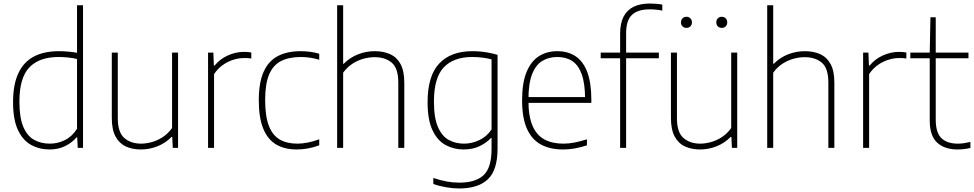

<svg xmlns="http://www.w3.org/2000/svg" viewBox="-20 -838 5522 1088"><path d="M261.5 9Q203 9 156 -17Q109 -43 81.5 -101.8Q54 -160.5 54 -259Q54 -358.5 83.8 -422.5Q113.5 -486.5 171.2 -517.2Q229 -548 313.5 -548Q340.5 -548 367.2 -545.5Q394 -543 416.5 -539V-808H450.5V0H420.5L417.5 -59.5H413.5Q389 -30 349.8 -10.5Q310.5 9 261.5 9ZM263 -24Q306.5 -24 347.8 -44.2Q389 -64.5 416.5 -108.5V-503.5Q395.5 -509 367.5 -512Q339.5 -515 312 -515Q202.5 -515 146.2 -456Q90 -397 90 -263Q90 -171 112.2 -119Q134.5 -67 173.5 -45.5Q212.5 -24 263 -24Z M778.5 9Q730.5 9 693.2 -8Q656 -25 634.8 -64.2Q613.5 -103.5 613.5 -169.5V-540H647.5V-169Q647.5 -88 684.5 -56Q721.5 -24 779.5 -24Q808 -24 840 -32.8Q872 -41.5 902 -61Q932 -80.5 955 -112.5V-540H989V0H959L956 -62H952Q917 -26.5 871.8 -8.8Q826.5 9 778.5 9Z M1159 0V-540H1189L1192 -466.5H1196Q1226.5 -504 1271.5 -524Q1316.5 -544 1362 -544Q1374.5 -544 1384.2 -543.2Q1394 -542.5 1404 -540.5V-506.5Q1393.5 -508.5 1383.8 -508.8Q1374 -509 1361.5 -509Q1333 -509 1301.8 -499.2Q1270.5 -489.5 1242 -469.2Q1213.5 -449 1193 -418V0Z M1661.5 9Q1593 9 1545 -19.2Q1497 -47.5 1471.8 -109Q1446.5 -170.5 1446.5 -270Q1446.5 -369.5 1473.8 -430.8Q1501 -492 1554 -520Q1607 -548 1684 -548Q1709.5 -548 1737 -544.5Q1764.5 -541 1789 -533.5V-499.5Q1762.5 -507.5 1736 -511.2Q1709.5 -515 1685 -515Q1617.5 -515 1572.5 -492Q1527.5 -469 1505 -415.8Q1482.5 -362.5 1482.5 -272Q1482.5 -180.5 1503.2 -126Q1524 -71.5 1564.8 -47.8Q1605.5 -24 1665 -24Q1691.5 -24 1722 -29.8Q1752.5 -35.5 1789 -48.5V-14.5Q1756.5 -2.5 1724.8 3.2Q1693 9 1661.5 9Z M1890.5 0V-808H1924.5V-476.5H1927.5Q1963.5 -512.5 2009 -530.2Q2054.5 -548 2104 -548Q2153 -548 2190.8 -531Q2228.5 -514 2249.8 -475Q2271 -436 2271 -369.5V0H2237V-370Q2237 -451.5 2200 -482.8Q2163 -514 2102.5 -514Q2073 -514 2041 -505.5Q2009 -497 1978.5 -477.8Q1948 -458.5 1924.5 -426V0Z M2582 230Q2548.5 230 2508.2 223.2Q2468 216.5 2435.5 204.5V170.5Q2476 184 2512 190.5Q2548 197 2582.5 197Q2675 197 2720.2 154.8Q2765.5 112.5 2765.5 6V-56.5H2762.5Q2737.5 -29 2698.2 -10Q2659 9 2607.5 9Q2551.5 9 2505 -16.2Q2458.5 -41.5 2430.8 -100Q2403 -158.5 2403 -259Q2403 -408 2468.8 -478Q2534.5 -548 2657.5 -548Q2682 -548 2706.8 -545.5Q2731.5 -543 2755 -538.2Q2778.5 -533.5 2799.5 -527V3.5Q2799.5 126 2744.5 178Q2689.5 230 2582 230ZM2609.5 -24Q2653.5 -24 2695.8 -43.8Q2738 -63.5 2765.5 -104.5V-501.5Q2744.5 -507.5 2715.8 -511.2Q2687 -515 2655.5 -515Q2550 -515 2494.5 -456Q2439 -397 2439 -263Q2439 -170 2461.8 -118Q2484.5 -66 2523 -45Q2561.5 -24 2609.5 -24Z M3170.5 9Q3097 9 3045 -19.2Q2993 -47.5 2965.8 -109Q2938.5 -170.5 2938.5 -270Q2938.5 -368.5 2963.8 -429.8Q2989 -491 3033.8 -519.5Q3078.5 -548 3138 -548Q3198 -548 3241.2 -519.5Q3284.5 -491 3307.8 -429.8Q3331 -368.5 3331 -270V-255H2955V-288H3309L3295.5 -275Q3295.5 -363.5 3276.8 -416.2Q3258 -469 3222.8 -492Q3187.5 -515 3138 -515Q3088.5 -515 3051.8 -492Q3015 -469 2994.8 -416.5Q2974.5 -364 2974.5 -275V-267.5Q2974.5 -178.5 2997.8 -125Q3021 -71.5 3065.2 -47.8Q3109.5 -24 3172.5 -24Q3203 -24 3235.2 -30.2Q3267.5 -36.5 3306 -48.5V-14.5Q3269.5 -2.5 3236.5 3.2Q3203.5 9 3170.5 9Z M3494 0V-646.5Q3494 -704.5 3513 -742.5Q3532 -780.5 3569.5 -799.2Q3607 -818 3663 -818Q3679.5 -818 3698 -816.5Q3716.5 -815 3733 -812V-778Q3715.5 -781.5 3697.5 -783.2Q3679.5 -785 3661 -785Q3595 -785 3561.5 -754.2Q3528 -723.5 3528 -648V0ZM3384 -508V-540H3713.5V-508Z M3947 9Q3899 9 3861.8 -8Q3824.5 -25 3803.2 -64.2Q3782 -103.5 3782 -169.5V-540H3816V-169Q3816 -88 3853 -56Q3890 -24 3948 -24Q3976.5 -24 4008.5 -32.8Q4040.5 -41.5 4070.5 -61Q4100.5 -80.5 4123.5 -112.5V-540H4157.5V0H4127.5L4124.5 -62H4120.5Q4085.5 -26.5 4040.2 -8.8Q3995 9 3947 9ZM4070 -680Q4056.5 -680 4047.8 -688.5Q4039 -697 4039 -711Q4039 -725.5 4047.8 -734.2Q4056.5 -743 4070 -743Q4083.5 -743 4092.2 -734.2Q4101 -725.5 4101 -711Q4101 -697 4092.2 -688.5Q4083.5 -680 4070 -680ZM3870 -680Q3856.5 -680 3847.8 -688.5Q3839 -697 3839 -711Q3839 -725.5 3847.8 -734.2Q3856.5 -743 3870 -743Q3883.5 -743 3892.2 -734.2Q3901 -725.5 3901 -711Q3901 -697 3892.2 -688.5Q3883.5 -680 3870 -680Z M4327.5 0V-808H4361.5V-476.5H4364.5Q4400.5 -512.5 4446 -530.2Q4491.5 -548 4541 -548Q4590 -548 4627.8 -531Q4665.5 -514 4686.8 -475Q4708 -436 4708 -369.5V0H4674V-370Q4674 -451.5 4637 -482.8Q4600 -514 4539.5 -514Q4510 -514 4478 -505.5Q4446 -497 4415.5 -477.8Q4385 -458.5 4361.5 -426V0Z M4871 0V-540H4901L4904 -466.5H4908Q4938.5 -504 4983.5 -524Q5028.5 -544 5074 -544Q5086.5 -544 5096.2 -543.2Q5106 -542.5 5116 -540.5V-506.5Q5105.5 -508.5 5095.8 -508.8Q5086 -509 5073.5 -509Q5045 -509 5013.8 -499.2Q4982.5 -489.5 4954 -469.2Q4925.5 -449 4905 -418V0Z M5406 9Q5332.5 9 5290.5 -29.8Q5248.5 -68.5 5248.5 -155V-540L5252.5 -740H5282.5V-161Q5282.5 -86 5314.8 -55Q5347 -24 5408 -24Q5424.5 -24 5441.5 -26.5Q5458.5 -29 5479 -33.5V0.5Q5459.5 5 5442 7Q5424.5 9 5406 9ZM5138.5 -508V-540H5468V-508Z"/></svg>

Font: Encode Sans Condensed Thin Thin
Style: Regular
Weight: 250
Version: Version 3.002